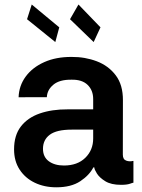

<svg xmlns="http://www.w3.org/2000/svg" viewBox="-20 -799 615 830"><path d="M223.4 10.7Q171.5 10.7 130.1 -9.2Q88.8 -29.1 64.8 -65.9Q40.8 -102.6 40.8 -153.4Q40.8 -214.1 70.3 -252.3Q99.8 -290.5 152.2 -308.6Q204.5 -326.7 273.1 -326.3H382.8V-370.7Q382.8 -408.7 358.8 -432Q334.9 -455.3 289.8 -454.5Q237.6 -455.3 210.8 -432.9Q183.9 -410.5 182.5 -378.9L60.4 -378.6Q62.1 -428.6 91.1 -468Q120 -507.5 171.2 -530.4Q222.3 -553.3 289.8 -552.9Q347.7 -553.3 398.3 -534.1Q448.9 -514.9 480.3 -473.5Q511.7 -432.2 511.4 -365.4L511 -130.7Q511 -110.1 525.2 -104.8Q539.4 -99.4 554.7 -103.3H556.8V-9.2Q554.3 -9.2 541.4 -4.6Q528.4 0 503.2 0Q460.6 0 435.4 -15.4Q410.2 -30.9 399 -48.8Q387.8 -66.8 387.8 -74.6V-75.3H383.5Q366.5 -41.9 327.1 -15.6Q287.6 10.7 223.4 10.7ZM256.4 -83.5Q314.6 -83.5 348.7 -116.8Q382.8 -150.2 382.8 -200.3V-238.6H289.8Q224.8 -238.6 195.3 -216.6Q165.8 -194.6 165.8 -155.9Q165.8 -120.4 191.1 -101.9Q216.3 -83.5 256.4 -83.5ZM384.9 -617.2 282.7 -715.9 319.2 -779.5 414.4 -680.8ZM219.1 -617.2 96.9 -715.9 117.2 -779.5 236.2 -680.8Z"/></svg>

Font: Inter Zeller Semi Bold
Style: Regular
Weight: 600
Designer: Rasmus Andersson; Joe Bland
Foundry: zeller
Version: Version 3.015;git-dec3a8cb1